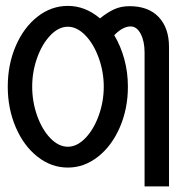

<svg xmlns="http://www.w3.org/2000/svg" viewBox="-20 -574 640 668"><path d="M7 -272.5Q7 -349.5 34.8 -414Q62.5 -478.5 110.5 -516Q158.5 -553.5 216 -553.5Q276.5 -553.5 328 -510Q353 -530.5 376.8 -541.5Q400.5 -552.5 431 -552.5Q496 -552.5 532 -514.8Q568 -477 568 -410.5V-134V74.5H483V-391.5Q483 -430.5 469.5 -456.2Q456 -482 434.5 -482Q407 -482 377.5 -451.5Q400 -414 412.5 -368.2Q425 -322.5 425 -272.5Q425 -196 397 -131.2Q369 -66.5 321 -28.8Q273 9 216 9Q158.5 9 110.5 -28.8Q62.5 -66.5 34.8 -131.2Q7 -196 7 -272.5ZM341 -272.5Q341 -324 323.5 -372.5Q306 -421 277 -451Q248 -481 216 -481Q184 -481 155.2 -451Q126.5 -421 109.2 -372.8Q92 -324.5 92 -272.5Q92 -220 109.2 -171.5Q126.5 -123 155.2 -93.2Q184 -63.5 216 -63.5Q248 -63.5 277 -93.5Q306 -123.5 323.5 -172Q341 -220.5 341 -272.5Z"/></svg>

Font: JuliaMono SemiBold
Style: Regular
Weight: 600
Monospace: yes
Designer: cormullion
Foundry: corm
Version: Version 0.055; ttfautohint (v1.8.4)